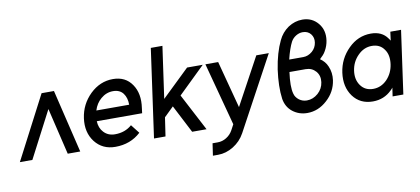

<svg xmlns="http://www.w3.org/2000/svg" viewBox="-80 -999 3273 1497"><g transform="rotate(-10 1557.0 -250.0)"><path d="M8 0 268 -500H366L486 0H387L299 -369L107 0Z M1013 -210 1018 -250Q1035 -363 984 -437Q933 -512 834 -512Q732 -512 653 -436Q574 -359 559 -250Q544 -140 602 -64Q661 12 763 12Q883 12 965 -64L911 -133Q857 -85 777 -85Q722 -85 688 -122Q672 -139 663.5 -161Q655 -183 654 -210ZM819 -419Q872 -419 899 -383Q925 -348 925 -293H665Q682 -348 722 -382Q765 -419 819 -419Z M1070 0H1161L1183 -148L1258 -221L1372 0H1486L1332 -294L1544 -500H1420L1202 -290L1260 -700H1168Z M1565 -500 1698 -2 1675 41Q1656 76 1623 96Q1591 116 1554 116H1513L1499 212H1541Q1603 212 1662 176Q1691 158 1714 134Q1737 110 1754 79L2067 -500H1968L1765 -126L1666 -500Z M2369 -712Q2309 -712 2256 -677Q2204 -641 2177 -583Q2133 -492 2113 -362Q2104 -297 2102.5 -239Q2101 -181 2108 -130Q2119 -65 2167 -27Q2217 12 2283 12Q2370 12 2440 -52Q2510 -115 2523 -206Q2531 -264 2509 -315Q2500 -337 2485.5 -354Q2471 -371 2452 -384Q2466 -397 2478.5 -410.5Q2491 -424 2500 -441Q2521 -478 2527 -519Q2539 -600 2492 -656Q2445 -712 2369 -712ZM2355 -615Q2395 -615 2418 -587Q2441 -558 2435 -519Q2429 -478 2398 -451Q2365 -423 2326 -423H2215Q2225 -465 2237 -499.5Q2249 -534 2261 -557Q2268 -570 2278 -580.5Q2288 -591 2301 -599Q2327 -615 2355 -615ZM2200 -327H2328Q2377 -327 2408 -292Q2438 -257 2431 -206Q2424 -155 2385 -120Q2345 -85 2296 -85Q2262 -85 2235 -105Q2222 -115 2213 -127.5Q2204 -140 2200 -156Q2192 -184 2192 -227Q2192 -270 2200 -327Z M3029 -500 3020 -431Q3017 -436 3013.5 -441Q3010 -446 3007 -450Q2964 -512 2876 -512Q2774 -512 2698 -436Q2620 -359 2605 -250Q2590 -140 2645 -64Q2701 12 2802 12Q2891 12 2952 -49Q2957 -53 2961 -58Q2965 -63 2969 -68L2959 0H3044L3114 -500ZM2867 -416Q2931 -416 2964 -368Q2981 -345 2986.5 -315Q2992 -285 2987 -250Q2982 -215 2968 -185.5Q2954 -156 2931 -132Q2884 -84 2821 -84Q2757 -84 2722 -133Q2688 -181 2698 -250Q2708 -319 2756 -367Q2804 -416 2867 -416Z"/></g></svg>

Font: Unageo
Style: Medium-Italic
Weight: 500
Designer: Richard Sepsi
Foundry: Richard Sepsi
Version: Version 2.000